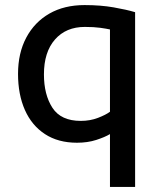

<svg xmlns="http://www.w3.org/2000/svg" viewBox="-20 -551 631 756"><path d="M413 185V-23Q393 -11 359 0Q325 11 283 11Q209 11 157 -23Q105 -57 78 -118Q51 -179 51 -260Q51 -342 83.5 -403Q116 -464 174.5 -497.5Q233 -531 313 -531Q376 -531 427.5 -522Q479 -513 512 -503V185ZM298 -75Q335 -75 366 -87Q397 -99 413 -111V-435Q400 -438 375 -441.5Q350 -445 314 -445Q240 -445 196.5 -395.5Q153 -346 153 -258Q153 -178 186.5 -126.5Q220 -75 298 -75Z"/></svg>

Font: Ubuntu Sans Medium
Style: Regular
Weight: 500
Designer: Dalton Maag Ltd
Foundry: Dalton Maag Ltd
Version: Version 1.006; ttfautohint (v1.8.4.7-5d5b)